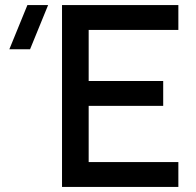

<svg xmlns="http://www.w3.org/2000/svg" viewBox="-20 -740 776 760"><path d="M225.5 0V-720H686V-621.5H331V-419.5H626V-321H331V-98.5H686V0ZM99 -545H17L88.5 -720H170.5Z"/></svg>

Font: Vela Sans SemBd
Style: Regular
Weight: 600
Designer: Principal design: Mikhail Sharanda - project Manrope.
Design modification: Ravid Balaliev
Foundry: Mikhail Sharanda
Version: Version 1.001